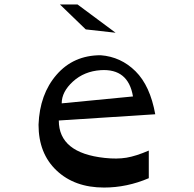

<svg xmlns="http://www.w3.org/2000/svg" viewBox="-20 -828 870 862"><path d="M365 -696 249 -808H328L499 -681ZM677 -315 244 -287Q244 -141 450 -119Q505 -113 547.5 -120Q590 -127 648 -152V-28Q550 14 447 14Q315 14 234 -62.5Q153 -139 153 -268Q158 -405 234 -492.5Q310 -580 432 -580Q523 -573 588.5 -508Q654 -443 677 -315ZM257 -364 577 -395Q556 -521 432 -513Q358 -508 307.5 -462Q257 -416 257 -364Z"/></svg>

Font: OpenDyslexic
Style: Regular
Weight: 400
Designer: Abbie Gonzalez
Version: Version 0.920;hotconv 1.0.109;makeotfexe 2.5.65596